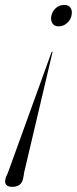

<svg xmlns="http://www.w3.org/2000/svg" viewBox="-38 -568 305 761"><path d="M10.5 172.5Q-6 172.5 -12.5 165.2Q-19 158 -17.5 147.5Q-17 141.5 -13.8 133Q-10.5 124.5 -6 115L166 -360.5Q167.5 -363 168.5 -363Q171 -363 170 -360.5L57.5 116.5Q56.5 123 55.8 128.5Q55 134 53 142Q46 172.5 10.5 172.5ZM217.5 -548.5Q233.5 -548.5 241.2 -537.5Q249 -526.5 246 -510Q243.5 -491 228.5 -477.2Q213.5 -463.5 194.5 -463.5Q177.5 -463.5 170 -475Q162.5 -486.5 165 -503Q168 -521 182 -534.8Q196 -548.5 217.5 -548.5Z"/></svg>

Font: Fraunces 144pt S000 Light
Style: Italic
Weight: 300
Italic angle: -16°
Version: Version 1.000; ttfautohint (v1.8.3)